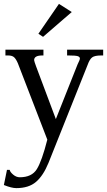

<svg xmlns="http://www.w3.org/2000/svg" viewBox="-34 -722 554 990"><path d="M336 -660 188 -532 164 -548 270 -702ZM-14 232 2 154H16Q18 165 34 178.5Q50 192 68 192Q130 192 156 150Q182 108 210 -2L58 -396Q49 -417 39 -426.5Q29 -436 8 -436H-6V-466H190V-436H184Q142 -436 142 -412Q142 -407 152 -380L254 -108L366 -390Q378 -414 378 -420Q378 -429 366.5 -432.5Q355 -436 320 -436H312V-466H498V-436H488Q454 -436 441 -426Q428 -416 418 -388L216 118Q189 184 151.5 216Q114 248 50 248Q26 248 -14 232Z"/></svg>

Font: Montaga
Style: Regular
Weight: 400
Designer: Alejandra Rodriguez
Foundry: Alejandra Rodriguez
Version: Version 1.001